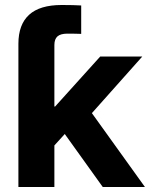

<svg xmlns="http://www.w3.org/2000/svg" viewBox="-20 -749 601 769"><path d="M53.7 -412.6V-573.7Q53.7 -650.9 96.7 -689.9Q139.6 -729 227.1 -729Q251.5 -729 271.5 -728.5Q291.5 -728 305.2 -727.1V-613.3Q296.4 -613.8 280.5 -614Q264.6 -614.3 250.5 -614.3Q222.7 -614.3 210.2 -603.3Q197.8 -592.3 197.8 -568.8V-412.6ZM184.1 -151.4V-322.3H200.7L381.3 -522.5H549.8L315.9 -259.8H282.7ZM53.7 0V-522.5H197.8V0ZM391.6 0 228.5 -227.5 324.2 -329.1 560.5 0Z"/></svg>

Font: Inter 28pt
Style: Bold
Weight: 700
Designer: Rasmus Andersson
Foundry: rsms
Version: Version 4.001;git-66647c0bb